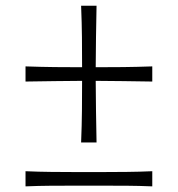

<svg xmlns="http://www.w3.org/2000/svg" viewBox="-20 -646 618 668"><path d="M262.2 -150.4Q264.6 -210.4 265.1 -260.7Q265.6 -311 265.6 -364.7Q218.3 -364.3 171.1 -363.8Q124 -363.3 68.8 -362.3V-415Q124 -413.1 171.1 -412.6Q218.3 -412.1 265.6 -412.1Q265.6 -466.3 265.1 -516.1Q264.6 -565.9 262.2 -626H315.9Q314.5 -565.9 314 -515.9Q313.5 -465.8 313 -412.1Q360.8 -412.1 408 -412.6Q455.1 -413.1 509.8 -415V-362.3Q455.1 -363.3 408 -363.8Q360.8 -364.3 313 -364.7Q313.5 -311 314 -260.7Q314.5 -210.4 315.9 -150.4ZM68.8 2.4V-50.3Q114.7 -48.3 158 -47.9Q201.2 -47.4 238.3 -47.4H340.3Q377.9 -47.4 420.9 -47.9Q463.9 -48.3 509.8 -50.3V2.4Q463.9 0.5 420.9 0.2Q377.9 0 340.3 0H238.3Q201.2 0 158 0.2Q114.7 0.5 68.8 2.4Z"/></svg>

Font: Pinar-DS2-FD Light
Style: Regular
Weight: 300
Designer: Amin Abedi
Version: Version 2.000